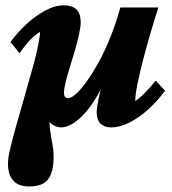

<svg xmlns="http://www.w3.org/2000/svg" viewBox="-20 -460 630 705"><path d="M551.8 -164.1 585.9 -127Q561.5 -92.8 527.8 -61.5Q494.1 -30.3 457.5 -11.2Q420.9 7.8 387.7 7.8Q363.3 7.8 349.1 -6.3Q335 -20.5 335 -47.9Q335 -62.5 341.3 -94.7Q347.7 -127 361.3 -175.3Q375 -223.6 396.5 -284.2H402.3Q384.8 -209 359.9 -153.8Q335 -98.6 307.1 -63Q279.3 -27.3 252.9 -9.8Q226.6 7.8 205.1 7.8Q190.4 7.8 175.8 -0.5Q161.1 -8.8 144.5 -33.2L162.1 -45.9Q160.2 -8.8 164.1 19Q168 46.9 172.4 69.3Q176.8 91.8 176.8 112.3Q177.7 168.9 157.7 196.8Q137.7 224.6 87.9 224.6Q51.8 224.6 33.2 207.5Q14.6 190.4 10.7 162.6Q6.8 134.8 13.7 102.5Q22.5 62.5 35.2 16.6Q47.9 -29.3 62.5 -79.1Q77.1 -128.9 91.8 -182.6Q108.4 -239.3 115.2 -271Q122.1 -302.7 124.5 -318.4Q127 -334 127 -342.8Q107.4 -331.1 89.4 -312Q71.3 -293 51.8 -264.6L18.6 -305.7Q43 -339.8 76.2 -370.6Q109.4 -401.4 145.5 -420.9Q181.6 -440.4 214.8 -440.4Q244.1 -440.4 260.3 -425.8Q276.4 -411.1 276.4 -377.9Q276.4 -362.3 270.5 -335Q264.6 -307.6 255.4 -275.9Q246.1 -244.1 236.3 -212.9Q226.6 -181.6 220.7 -156.7Q214.8 -131.8 214.8 -121.1Q214.8 -109.4 218.8 -104.5Q222.7 -99.6 230.5 -99.6Q242.2 -99.6 260.3 -116.2Q278.3 -132.8 299.8 -163.1Q321.3 -193.4 343.8 -234.4Q366.2 -275.4 386.2 -325.7Q406.2 -376 421.9 -432.6H561.5Q548.8 -393.6 534.2 -343.8Q519.5 -293.9 506.3 -243.7Q493.2 -193.4 484.9 -152.3Q476.6 -111.3 476.6 -88.9Q494.1 -100.6 513.2 -120.1Q532.2 -139.6 551.8 -164.1Z"/></svg>

Font: Crimson Pro ExtraBold
Style: Italic
Weight: 800
Italic angle: -12°
Designer: Jacques Le Bailly
Foundry: Baron von Fonthausen
Version: Version 1.003